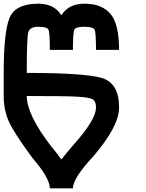

<svg xmlns="http://www.w3.org/2000/svg" viewBox="-20 -895 790 1040"><path d="M250 125Q250 70.3 156.2 -39.1Q85.9 -132.8 43 -207Q0 -281.2 0 -375V-500Q0 -718.8 31.2 -796.9Q62.5 -875 187.5 -875Q273.4 -875 312.5 -812.5Q351.6 -875 437.5 -875Q531.2 -875 578.1 -820.3Q625 -765.6 625 -625H500Q500 -718.8 492.2 -734.4Q484.4 -750 437.5 -750Q390.6 -750 382.8 -734.4Q375 -718.8 375 -625H250Q250 -718.8 242.2 -734.4Q234.4 -750 187.5 -750Q140.6 -750 132.8 -718.8Q125 -687.5 125 -500Q437.5 -500 531.2 -472.7Q625 -445.3 625 -312.5Q625 -210.9 484.4 -46.9Q375 70.3 375 125ZM312.5 -31.2Q335.9 -62.5 390.6 -125Q500 -250 500 -312.5Q500 -343.8 484.4 -355.5Q468.8 -367.2 402.3 -371.1Q335.9 -375 125 -375Q125 -273.4 257.8 -101.6Q296.9 -54.7 312.5 -31.2Z"/></svg>

Font: CraftyPE
Style: Regular
Weight: 400
Designer: Erek Butcher
Foundry: Haunted Coop
Version: Version 0.018;April 4, 2024;FontCreator 15.0.0.2962 64-bit